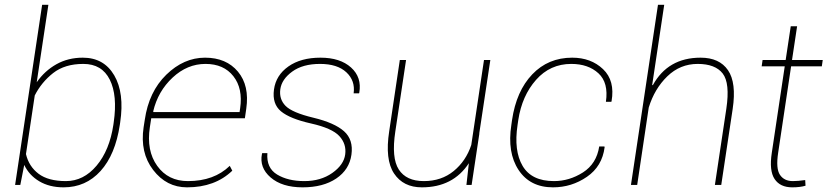

<svg xmlns="http://www.w3.org/2000/svg" viewBox="-20 -782 3500 812"><path d="M127 -378.4 89.8 -130.4Q102.1 -78.1 143.1 -47.1Q184.1 -16.1 258.8 -16.1Q333.5 -16.1 388.4 -81.3Q443.4 -146.5 459.5 -254.4L460.9 -264.6Q477.5 -378.4 444.3 -445.1Q411.1 -511.7 332.5 -511.7Q253.9 -511.7 204.6 -472.9Q155.3 -434.1 127 -378.4ZM249 10.3Q189 10.3 146 -15.4Q103 -41 82.5 -84.5L65.9 0H43.9L158.2 -761.7H184.6L135.3 -434.1Q168.9 -482.4 218.5 -510.3Q268.1 -538.1 330.1 -538.1Q419.4 -538.1 463.1 -463.4Q506.8 -388.7 488.3 -264.6L486.8 -254.4Q467.8 -127.9 405.3 -58.8Q342.8 10.3 249 10.3Z M627.9 -311 628.9 -308.1H993.2L995.6 -324.2Q1007.8 -407.7 967 -459.7Q926.3 -511.7 849.1 -511.7Q772 -511.7 710 -453.9Q647.9 -396 627.9 -311ZM1021.5 -322.3 1015.6 -281.7H619.6L613.8 -244.1Q598.6 -145 644.8 -80.6Q690.9 -16.1 774.9 -16.1Q885.3 -16.1 951.7 -80.6L962.4 -60.1Q889.2 10.3 771 10.3Q684.1 10.3 627.7 -63.2Q571.3 -136.7 587.4 -244.1L592.3 -275.4Q609.4 -394 683.3 -466.1Q757.3 -538.1 847.2 -538.1Q937 -538.1 986.3 -479Q1035.6 -419.9 1021.5 -322.3Z M1499.5 -390.1 1498.5 -387.2H1475.6Q1482.9 -440.9 1444.8 -476.3Q1406.7 -511.7 1333.5 -511.7Q1260.3 -511.7 1215.8 -479.2Q1171.4 -446.8 1165.5 -404.8Q1159.7 -362.8 1187.7 -334.2Q1215.8 -305.7 1305.2 -284.2Q1394.5 -262.7 1434.8 -227.1Q1475.1 -191.4 1466.3 -127.9Q1457.5 -64.5 1402.1 -27.1Q1346.7 10.3 1259.8 10.3Q1172.9 10.3 1124.5 -31.5Q1076.2 -73.2 1087.9 -131.3L1088.9 -134.3H1110.8Q1106 -71.8 1151.9 -43.9Q1197.8 -16.1 1267.1 -16.1Q1336.4 -16.1 1385.3 -50.5Q1434.1 -85 1439.9 -128.9Q1445.8 -172.9 1415.3 -206.3Q1384.8 -239.7 1295.4 -259.8Q1206.1 -279.8 1168.2 -311.3Q1130.4 -342.8 1138.7 -403.3Q1147 -463.9 1199.7 -501Q1252.4 -538.1 1335.4 -538.1Q1418.5 -538.1 1464.6 -496.6Q1510.7 -455.1 1499.5 -390.1Z M1973.1 -168.9 2026.9 -528.3H2053.7L2006.8 -217.3H2007.3L1974.6 0H1952.6L1962.9 -91.8Q1896 10.3 1764.2 10.3Q1685.5 10.3 1646.5 -48.3Q1607.4 -106.9 1626 -227.1L1670.9 -528.3H1697.3L1651.9 -226.1Q1634.8 -114.3 1666.5 -65.2Q1698.2 -16.1 1772.5 -16.1Q1846.7 -16.1 1898.7 -58.6Q1950.7 -101.1 1973.1 -168.9Z M2322.8 -16.1Q2387.7 -16.1 2445.3 -52.7Q2502.9 -89.4 2514.2 -162.6H2536.1L2537.1 -159.7Q2526.9 -78.6 2462.2 -34.2Q2397.5 10.3 2318.8 10.3Q2221.7 10.3 2173.1 -63.2Q2124.5 -136.7 2142.6 -253.9L2145.5 -274.4Q2163.6 -397 2231 -467.5Q2298.3 -538.1 2399.9 -538.1Q2479.5 -538.1 2530.5 -489.5Q2581.5 -440.9 2566.4 -354L2565.4 -351.6H2542.5Q2554.2 -432.1 2511 -471.9Q2467.8 -511.7 2396 -511.7Q2306.6 -511.7 2247.1 -444.3Q2187.5 -377 2171.9 -274.4L2168.9 -253.9Q2152.3 -144.5 2190.2 -80.3Q2228 -16.1 2322.8 -16.1Z M2942.9 -538.1Q3022.5 -538.1 3058.8 -485.1Q3095.2 -432.1 3078.6 -321.3L3030.3 0H3003.4L3051.8 -322.3Q3067.9 -430.7 3036.4 -471.2Q3004.9 -511.7 2930.7 -511.7Q2856.4 -511.7 2802.2 -459.2Q2748 -406.7 2723.6 -327.1L2674.8 0H2648.4L2762.7 -761.7H2789.1L2738.3 -423.3L2740.7 -421.4Q2804.7 -538.1 2942.9 -538.1Z M3333 -16.1Q3354.5 -16.1 3385.3 -20.5L3386.7 3.4Q3363.8 10.3 3330.6 10.3Q3279.3 10.3 3255.9 -24.9Q3232.4 -60.1 3244.1 -136.2L3298.8 -501.5H3201.2L3205.1 -528.3H3302.7L3324.2 -670.9H3351.1L3329.6 -528.3H3459.5L3455.6 -501.5H3325.7L3271 -136.2Q3260.7 -68.8 3278.6 -42.5Q3296.4 -16.1 3333 -16.1Z"/></svg>

Font: Roboto-ThinItalic
Style: Italic
Weight: 250
Italic angle: -12°
Designer: Google
Version: Version 1.100141; 2013; ttfautohint (v0.94.14-c901) -l 8 -r 